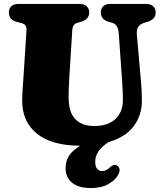

<svg xmlns="http://www.w3.org/2000/svg" viewBox="-20 -720 822 975"><path d="M600 -309.5 583 -551Q580 -596 549 -604.5L534 -608.5Q492 -620 492 -657Q492 -676 504.2 -688Q516.5 -700 539 -700H723Q745.5 -700 758 -688Q770.5 -676 770.5 -657Q770.5 -637.5 759.5 -626.5Q748.5 -615.5 728 -609L713 -604.5Q690 -597 681.5 -582.5Q673 -568 675 -543L695.5 -311.5Q700.5 -261 700.5 -207Q700.5 -135 659.2 -79.5Q618 -24 531.5 1.5Q463.5 44.5 463.5 102Q463.5 126 473.5 137.5Q483.5 149 499.5 149Q519 149 538.5 129.5Q546.5 122.5 553.8 119Q561 115.5 570 118.5Q579.5 121.5 585.2 133Q591 144.5 582 163.5Q568 193.5 531.5 214.2Q495 235 442.5 235Q379 235 346 207.8Q313 180.5 313 133Q313 99 330.5 71.2Q348 43.5 387 20Q242.5 19.5 167.5 -41.2Q92.5 -102 92.5 -209.5Q92.5 -226 94.2 -256.5Q96 -287 99 -326L114.5 -565.5Q115.5 -582.5 109.2 -591Q103 -599.5 85 -604L67 -608.5Q25 -618.5 25 -657Q25 -676 37.2 -688Q49.5 -700 72 -700H385.5Q408 -700 420.5 -688Q433 -676 433 -657Q433 -621 390.5 -609L372.5 -604Q348.5 -597.5 347 -566L331.5 -319.5Q329.5 -291 329 -267.2Q328.5 -243.5 328.5 -227Q328.5 -149 362.8 -114.5Q397 -80 459 -80Q528 -80 566 -115.5Q604 -151 604 -212.5Q604 -247 602.5 -268.5Q601 -290 600 -309.5Z"/></svg>

Font: Fraunces 9pt Soft Black
Style: Regular
Weight: 900
Version: Version 1.000;[b76b70a41]